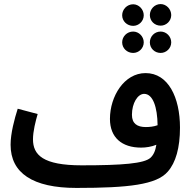

<svg xmlns="http://www.w3.org/2000/svg" viewBox="-20 -902 942 943"><path d="M769 -776C797 -776 821 -799 821 -828C821 -857 797 -882 769 -882C739 -882 716 -857 716 -828C716 -799 739 -776 769 -776ZM634 -775C662 -775 686 -798 686 -827C686 -856 662 -881 634 -881C604 -881 580 -856 580 -827C580 -798 604 -775 634 -775ZM634 -642C662 -642 686 -665 686 -694C686 -723 662 -747 634 -747C604 -747 580 -723 580 -694C580 -665 604 -642 634 -642ZM769 -642C797 -642 821 -665 821 -694C821 -723 797 -747 769 -747C739 -747 716 -723 716 -694C716 -665 739 -642 769 -642ZM355 21H356C612 21 749 5 804 -59C843 -103 864 -176 864 -275C864 -424 806 -543 695 -543C590 -543 520 -429 520 -318C520 -227 578 -177 673 -177C696 -177 724 -181 748 -191C743 -159 733 -140 719 -127C688 -99 583 -90 381 -90C191 -90 142 -141 142 -218C142 -257 155 -308 165 -342L67 -368C51 -318 32 -247 32 -191C32 -52 141 21 355 21ZM628 -338C628 -395 656 -441 688 -441C731 -441 753 -376 754 -287C735 -280 714 -278 696 -278C654 -278 628 -295 628 -338Z"/></svg>

Font: Noto Sans Arabic UI Cn SmBd
Style: Regular
Weight: 600
Width: 3
Designer: Monotype Design Team, Nadine Chahine and Nizar Qandah
Foundry: Monotype Imaging Inc.
Version: Version 2.010